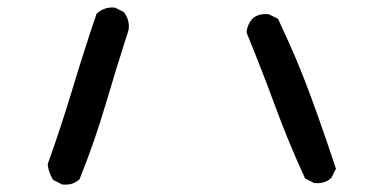

<svg xmlns="http://www.w3.org/2000/svg" viewBox="-20 -533 1040 512"><path d="M144 -42 124.5 -51.8 122.1 -53.2 120.6 -55.2Q109.9 -72.8 107.4 -92.8V-94.7L107.9 -97.2Q143.1 -195.3 173.3 -295.9Q203.6 -396.5 236.8 -494.1L237.8 -497.1L239.7 -498.5Q259.8 -515.1 285.2 -512.7H287.1L288.6 -511.7L308.1 -502L310.1 -501L311.5 -499Q325.7 -480.5 323.2 -455.1V-454.1L322.8 -453.1Q291.5 -355.5 261.7 -254.9Q231.9 -153.8 192.9 -57.1L191.9 -54.7L189.9 -53.2Q173.3 -38.6 147.5 -41H145.5ZM815.9 -45.9 796.4 -55.7 793.5 -57.1 792 -60.5Q748.5 -155.3 712.9 -252.4Q677.2 -349.1 638.2 -444.3L637.7 -446.8V-449.2Q640.1 -467.8 651.9 -481.9L652.3 -482.4L652.8 -482.9Q669.4 -497.6 695.3 -495.1H697.3L698.7 -494.1L718.3 -484.4L721.2 -482.9L722.7 -480Q737.8 -447.8 752.2 -415.5Q766.6 -383.3 779.8 -350.8Q793 -318.4 805.2 -285.6Q841.3 -188 874.5 -86.9L876 -83L874 -79.6L864.3 -60.1L863.3 -58.1L861.8 -57.1Q845.2 -42.5 819.3 -44.9H817.4Z"/></svg>

Font: NaikaiFont
Style: Bold
Weight: 700
Version: Version 1.89